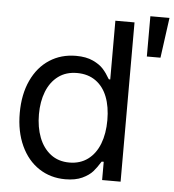

<svg xmlns="http://www.w3.org/2000/svg" viewBox="-53 -789 771 849"><g transform="rotate(5 332.5 -364.5)"><path d="M42 -263.7Q42 -346.7 70.8 -408.7Q99.6 -470.7 150.9 -503.9Q202.1 -537.1 268.6 -537.1Q313.5 -537.1 343.8 -522.9Q374 -508.8 390.1 -490.7Q406.2 -472.7 418.9 -450.2L421.9 -446.3H427.7V-707H512.7V0H430.7V-81.1H421.9L418.9 -77.1Q405.3 -54.7 389.2 -36.1Q373 -17.6 342.8 -3.4Q312.5 10.7 267.6 10.7Q202.1 10.7 150.9 -22.9Q99.6 -56.6 70.8 -119.1Q42 -181.6 42 -263.7ZM430.7 -265.6Q430.7 -325.2 413.6 -369.1Q396.5 -413.1 362.3 -437.5Q328.1 -461.9 279.3 -461.9Q230.5 -461.9 196.3 -436.5Q162.1 -411.1 144.5 -366.7Q127 -322.3 127 -265.6Q127 -208 144.5 -162.6Q162.1 -117.2 196.3 -90.8Q230.5 -64.5 279.3 -64.5Q327.1 -64.5 361.3 -89.8Q395.5 -115.2 413.1 -160.6Q430.7 -206.1 430.7 -265.6ZM580.1 -740.2H665L640.6 -561.5H580.1Z"/></g></svg>

Font: Pretendard JP Variable
Style: Regular
Weight: 400
Designer: Base glyphs from Inter by Rasmus Andersson; Hangul glyphs from Noto Sans CJK(Source Han Sans) by Jang Soo-young and Kang
Foundry: Kil Hyung-jin
Version: Version 1.307;Glyphs 3.2 (3192)